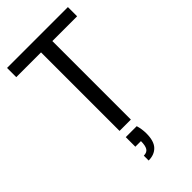

<svg xmlns="http://www.w3.org/2000/svg" viewBox="-285 -780 1091 1091"><g transform="rotate(-45 261.0 -234.5)"><path d="M306 0H215V-631H16V-705H505V-631H306ZM213 236V197Q239 197 249.5 180Q260 163 260 127H215V50H303Q313 83 313 118Q313 180 286 208Q259 236 213 236Z"/></g></svg>

Font: Ulagadi Sans
Style: Regular
Weight: 400
Designer: Ninad Kale (Devanagari), Jonny Pinhorn (Latin)
Foundry: Indian Type Foundry
Version: Version 3.01;March 29, 2020;FontCreator 12.0.0.2522 64-bit; 